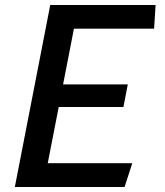

<svg xmlns="http://www.w3.org/2000/svg" viewBox="-20 -750 660 770"><path d="M39.5 0H479.5L510.5 -95.5H171.5L215.5 -321H475L492.5 -411.5H233L276.5 -635H598L604 -730H181.5Z"/></svg>

Font: Monaspace Krypton Medium
Style: Italic
Weight: 500
Italic angle: -11°
Designer: Riley Cran & the Lettermatic Team
Foundry: Lettermatic
Version: Version 1.101 (Monaspace Krypton)